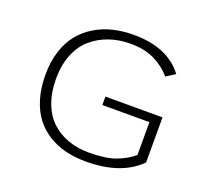

<svg xmlns="http://www.w3.org/2000/svg" viewBox="-123 -855 1095 1016"><g transform="rotate(20 425.0 -347.5)"><path d="M757 -347.5V-93.5Q653.5 11 454.5 11Q393 11 340 -2Q287 -15 242 -43Q197 -71 165.2 -112.8Q133.5 -154.5 115.5 -214.2Q97.5 -274 97.5 -348Q97.5 -421.5 116.8 -481.5Q136 -541.5 169.8 -582.8Q203.5 -624 250.5 -652.2Q297.5 -680.5 351.5 -693.2Q405.5 -706 466 -706Q658 -706 747 -587.5L696 -555.5Q661 -598.5 604.2 -627.2Q547.5 -656 466 -656Q401.5 -656 346.5 -637Q291.5 -618 248.8 -581.2Q206 -544.5 181.8 -484.5Q157.5 -424.5 157.5 -348Q157.5 -271 180 -211.2Q202.5 -151.5 242.8 -114.2Q283 -77 336.5 -58Q390 -39 454.5 -39Q547.5 -39 603.8 -59.8Q660 -80.5 700.5 -115V-300H435.5V-347.5Z"/></g></svg>

Font: League Mono Wide UltraLight
Style: Regular
Weight: 200
Width: 8
Designer: Tyler Finck
Foundry: The League of Moveable Type / Tyler Finck
Version: Version 2.210